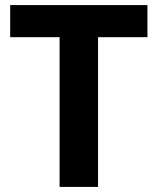

<svg xmlns="http://www.w3.org/2000/svg" viewBox="-20 -734 619 754"><path d="M365 0H214V-588H20V-714H559V-588H365Z"/></svg>

Font: Noto Sans Kawi
Style: Bold
Weight: 700
Designer: Fadhl Haqq
Version: Version 1.000